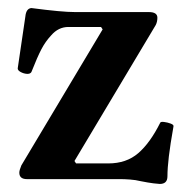

<svg xmlns="http://www.w3.org/2000/svg" viewBox="-20 -445 461 477"><path d="M377 12Q374 12 361.5 10.5Q349 9 329 5Q317 2 303 1Q289 0 280 0H47Q28 0 28 -16Q28 -22 33 -34L235 -372L231 -378H150Q125 -378 107 -357Q93 -342 83 -323Q73 -304 58 -266Q55 -261 47 -261.5Q39 -262 31.5 -266Q24 -270 24 -275L43 -404Q45 -424 58 -425Q96 -420 123 -417.5Q150 -415 167 -415H350Q371 -415 371 -401Q371 -391 367 -383L165 -45L169 -39H249Q294 -39 323.5 -64.5Q353 -90 378 -140Q379 -143 387.5 -142Q396 -141 404 -138Q412 -135 411 -131Q403 -86 399.5 -56.5Q396 -27 396 -7Q396 12 377 12Z"/></svg>

Font: Junicode SmExp
Style: Bold
Weight: 700
Width: 6
Designer: Peter S. Baker
Version: Version 2.205; ttfautohint (v1.8.4)